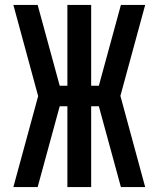

<svg xmlns="http://www.w3.org/2000/svg" viewBox="-20 -755 640 775"><path d="M132 0H34L134 -367L34 -735H132L221 -409H252V-735H348V-409H379L468 -735H566L466 -368L566 0H468L379 -326H348V0H252V-326H221Z"/></svg>

Font: Iosevka Fixed Medium Extended
Style: Regular
Weight: 500
Width: 7
Monospace: yes
Designer: Belleve Invis
Foundry: Belleve Invis
Version: Version 24.1.1; ttfautohint (v1.8.4)